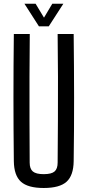

<svg xmlns="http://www.w3.org/2000/svg" viewBox="-20 -978 458 1006"><path d="M209 7Q126 7 89.8 -25.8Q53.5 -58.5 52.5 -133.5Q50.5 -301 50.5 -466.8Q50.5 -632.5 52.5 -800H136Q135 -688.5 134.5 -575.8Q134 -463 134.5 -350.5Q135 -238 135.5 -126Q135.5 -93.5 152.2 -79.5Q169 -65.5 209 -65.5Q249.5 -65.5 265.8 -79.5Q282 -93.5 282 -126Q283 -238 283.5 -350.5Q284 -463 283.8 -575.8Q283.5 -688.5 282 -800H366Q368 -632.5 368.2 -466.8Q368.5 -301 366 -133.5Q365 -58.5 328.8 -25.8Q292.5 7 209 7ZM184 -840 108 -958.5H166.5L210.5 -885.5L254 -958.5H312L235.5 -840Z"/></svg>

Font: Big Shoulders
Style: Regular
Weight: 400
Designer: Patric King
Foundry: XO Type Co
Version: Version 2.002